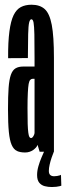

<svg xmlns="http://www.w3.org/2000/svg" viewBox="-20 -626 273 792"><path d="M83.5 3Q93.5 3 101.8 0.2Q110 -2.5 116.8 -7.2Q123.5 -12 128.2 -17.2Q133 -22.5 135 -28.5L143.5 0H202.5V-387.5Q202.5 -476.5 193.5 -523.5Q184.5 -570.5 164.5 -588.5Q144.5 -606.5 110 -606.5Q84.5 -606.5 66 -596.8Q47.5 -587 36 -563.2Q24.5 -539.5 18.8 -496.2Q13 -453 13.5 -386L95 -386.5Q95.5 -450.5 96.2 -485Q97 -519.5 100.2 -533Q103.5 -546.5 109.5 -546.5Q116 -546.5 118.5 -532.5Q121 -518.5 121.8 -484Q122.5 -449.5 122.5 -386.5V-351.5H75.5Q56.5 -351.5 44 -344Q31.5 -336.5 24.8 -317.2Q18 -298 15.5 -263.8Q13 -229.5 13 -175Q13 -117 16.5 -81.8Q20 -46.5 28.2 -28Q36.5 -9.5 50 -3.2Q63.5 3 83.5 3ZM108 -56.5Q104 -56.5 101.2 -61.2Q98.5 -66 96.8 -78.5Q95 -91 94.2 -115Q93.5 -139 93.5 -179Q93.5 -218.5 94.8 -243Q96 -267.5 98.2 -279.8Q100.5 -292 104.8 -296.5Q109 -301 115 -301H122.5V-78.5Q122.5 -74.5 120.2 -69.2Q118 -64 114.8 -60.2Q111.5 -56.5 108 -56.5ZM193.5 145.5Q203.5 145.5 212 144.5Q220.5 143.5 226.2 142Q232 140.5 233 140L231.5 95Q231 96 226.2 97.5Q221.5 99 215.2 100Q209 101 203 101Q193 101 187.2 95.8Q181.5 90.5 181.5 79Q181.5 67.5 184.8 53Q188 38.5 193.2 23.5Q198.5 8.5 202 0H161.5Q158 8 151 24.2Q144 40.5 138.5 59.5Q133 78.5 133 96Q133 117 142 127.8Q151 138.5 164.8 142Q178.5 145.5 193.5 145.5Z"/></svg>

Font: Anybody UltraCondensed
Style: Regular
Weight: 400
Width: 1
Version: Version 1.113;gftools[0.9.25]